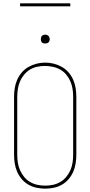

<svg xmlns="http://www.w3.org/2000/svg" viewBox="-20 -1119 540 1147"><path d="M250 8Q224 8 198 2.5Q172 -3 149.5 -16Q127 -29 110 -49Q93 -69 82.5 -93Q72 -117 68 -143Q64 -169 64 -195V-540Q64 -566 68 -592Q72 -618 82.5 -642Q93 -666 110 -686Q127 -706 150 -719Q173 -732 198.5 -738.5Q224 -745 250 -745Q276 -745 301.5 -738.5Q327 -732 350 -719Q373 -706 390 -686Q407 -666 417.5 -642Q428 -618 432 -592Q436 -566 436 -540V-195Q436 -169 432 -143Q428 -117 417.5 -93Q407 -69 390 -49Q373 -29 350.5 -16Q328 -3 302 2.5Q276 8 250 8ZM250 -10Q274 -10 297 -15Q320 -20 340.5 -32Q361 -44 376 -62.5Q391 -81 400.5 -102.5Q410 -124 413.5 -147.5Q417 -171 417 -195V-540Q417 -564 413.5 -587.5Q410 -611 400.5 -633Q391 -655 375.5 -673.5Q360 -692 339.5 -703.5Q319 -715 295 -720Q271 -725 248 -725Q224 -725 201 -720Q178 -715 158 -702.5Q138 -690 123 -671.5Q108 -653 99 -631.5Q90 -610 86.5 -586.5Q83 -563 83 -540V-195Q83 -171 86.5 -147.5Q90 -124 99.5 -102.5Q109 -81 124 -62.5Q139 -44 159.5 -32Q180 -20 203 -15Q226 -10 250 -10ZM250 -859Q245 -859 239.5 -860.5Q234 -862 230.5 -865.5Q227 -869 225.5 -874.5Q224 -880 224 -885Q224 -890 225.5 -895.5Q227 -901 230.5 -904.5Q234 -908 239.5 -910Q245 -912 250 -912Q255 -912 260.5 -910Q266 -908 269.5 -904.5Q273 -901 275 -895.5Q277 -890 277 -885Q277 -880 275 -874.5Q273 -869 269.5 -865.5Q266 -862 260.5 -860.5Q255 -859 250 -859ZM100 -1081V-1099H400V-1081Z"/></svg>

Font: Zed Mono Thin
Style: Regular
Weight: 100
Monospace: yes
Designer: Belleve Invis
Foundry: Belleve Invis
Version: Version 1.0.0; ttfautohint (v1.8.4)